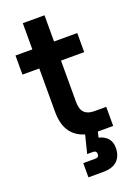

<svg xmlns="http://www.w3.org/2000/svg" viewBox="-158 -702 677 964"><g transform="rotate(-20 180.0 -220.0)"><path d="M198 -8Q95 -39 95 -165V-398H5V-500H95V-640H211V-500H335V-398H211V-177Q211 -138 228.5 -120Q246 -102 281 -102H345V0H263L256 30Q288 38 304 57.5Q320 77 320 106Q320 151 294.5 175.5Q269 200 219 200H140V124H205Q224 124 224 106Q224 88 205 88H174Z"/></g></svg>

Font: Retni Sans
Style: Bold
Weight: 700
Designer: Vitaly Kuzmin
Foundry: ParaType Ltd.
Version: Version 1.00;March 2, 2019;FontCreator 11.5.0.2425 64-bit; t